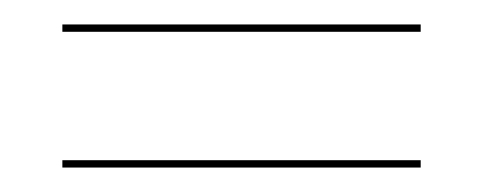

<svg xmlns="http://www.w3.org/2000/svg" viewBox="-20 -388 394 157"><path d="M31 -368V-362H324V-368ZM31 -257V-251H324V-257Z"/></svg>

Font: Moniqa SemBd Display
Style: Regular
Weight: 600
Designer: Rajesh Rajput
Foundry: Rajesh Rajput
Version: Version 1.000